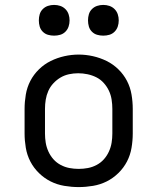

<svg xmlns="http://www.w3.org/2000/svg" viewBox="-20 -753 640 781"><path d="M300 8Q271 8 241.5 3Q212 -2 186 -15Q160 -28 138.5 -49Q117 -70 103.5 -96Q90 -122 85 -151.5Q80 -181 80 -210V-310Q80 -339 85 -368.5Q90 -398 103.5 -424Q117 -450 138.5 -471Q160 -492 186.5 -505Q213 -518 242 -524.5Q271 -531 300 -531Q329 -531 358 -524.5Q387 -518 413.5 -505Q440 -492 461.5 -471Q483 -450 496.5 -424Q510 -398 515 -368.5Q520 -339 520 -310V-210Q520 -181 515 -151.5Q510 -122 496.5 -96Q483 -70 461.5 -49Q440 -28 414 -15Q388 -2 358.5 3Q329 8 300 8ZM300 -66Q319 -66 337.5 -69.5Q356 -73 373 -82Q390 -91 402.5 -105Q415 -119 423 -136.5Q431 -154 434 -172.5Q437 -191 437 -210V-310Q437 -329 434 -348Q431 -367 423 -384Q415 -401 402 -415.5Q389 -430 372 -438.5Q355 -447 336 -451Q317 -455 298 -455Q279 -455 260.5 -451Q242 -447 226 -437.5Q210 -428 197 -414Q184 -400 176.5 -383Q169 -366 166 -347.5Q163 -329 163 -310V-210Q163 -191 166 -172.5Q169 -154 177 -136.5Q185 -119 197.5 -105Q210 -91 227 -82Q244 -73 262.5 -69.5Q281 -66 300 -66ZM400 -608Q387 -608 375 -611.5Q363 -615 354 -624Q345 -633 341.5 -645Q338 -657 338 -670Q338 -683 341.5 -695Q345 -707 354 -716Q363 -725 375 -729Q387 -733 400 -733Q413 -733 425 -729Q437 -725 446 -716Q455 -707 459 -695Q463 -683 463 -670Q463 -657 459 -645Q455 -633 446 -624Q437 -615 425 -611.5Q413 -608 400 -608ZM200 -608Q187 -608 175 -611.5Q163 -615 154 -624Q145 -633 141.5 -645Q138 -657 138 -670Q138 -683 141.5 -695Q145 -707 154 -716Q163 -725 175 -729Q187 -733 200 -733Q213 -733 225 -729Q237 -725 246 -716Q255 -707 259 -695Q263 -683 263 -670Q263 -657 259 -645Q255 -633 246 -624Q237 -615 225 -611.5Q213 -608 200 -608Z"/></svg>

Font: Iosevka Meiseki Sans
Style: Regular
Weight: 400
Monospace: yes
Designer: Belleve Invis
Foundry: Belleve Invis
Version: Version 11.2.6; ttfautohint (v1.8.4)